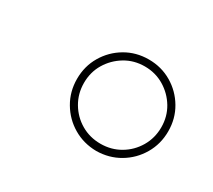

<svg xmlns="http://www.w3.org/2000/svg" viewBox="-71 -858 596 538"><g transform="rotate(30 227.0 -589.0)"><path d="M279.3 -441.4Q238.3 -441.9 204.8 -461.7Q171.4 -481.4 151.6 -515.1Q131.8 -548.8 131.8 -589.8Q131.8 -630.9 151.6 -664.3Q171.4 -697.8 204.8 -717.5Q238.3 -737.3 279.3 -737.3Q320.3 -737.3 353.8 -717.5Q387.2 -697.8 407 -664.3Q426.8 -630.9 426.8 -589.8Q426.8 -548.8 407 -515.1Q387.2 -481.4 353.8 -461.7Q320.3 -441.9 279.3 -441.4ZM279.3 -464.8Q314 -464.8 342.3 -481.4Q370.6 -498 387.5 -526.6Q404.3 -555.2 404.3 -589.8Q404.3 -624.5 387.5 -652.6Q370.6 -680.7 342.3 -697.8Q314 -714.8 279.3 -714.8Q244.6 -714.8 216.3 -697.8Q188 -680.7 171.1 -652.6Q154.3 -624.5 154.3 -589.8Q154.3 -555.2 171.1 -526.6Q188 -498 216.3 -481.4Q244.6 -464.8 279.3 -464.8Z"/></g></svg>

Font: Inter Tight Thin
Style: Italic
Weight: 250
Italic angle: -9.39999°
Designer: Rasmus Andersson
Foundry: rsms
Version: Version 3.004